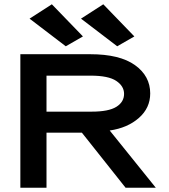

<svg xmlns="http://www.w3.org/2000/svg" viewBox="-20 -876 790 896"><path d="M75 0V-623H401Q539 -623 610 -572Q681 -521 681 -440Q681 -372 628 -325.5Q575 -279 492 -267L707 0H566L362 -257H197V0ZM197 -355H408Q487 -355 523 -377.5Q559 -400 559 -438Q559 -474 522.5 -498.5Q486 -523 403 -523H197ZM287 -660 118 -789 222 -856 367 -706ZM527 -660 358 -789 462 -856 607 -706Z"/></svg>

Font: Inconsolata ExtraExpanded
Style: Bold
Weight: 700
Width: 8
Monospace: yes
Designer: Raph Levien, Cyreal, Brenton Simpson
Foundry: Raph Levien, Cyreal, Google
Version: Version 3.100; ttfautohint (v1.8.4.7-5d5b)